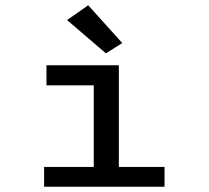

<svg xmlns="http://www.w3.org/2000/svg" viewBox="-20 -707 790 727"><path d="M147 0V-75H335V-384H156V-460H430V-75H603V0ZM381 -505 234 -631 314 -687 443 -544Z"/></svg>

Font: Inconsolata ExtraExpanded Medium
Style: Regular
Weight: 500
Width: 8
Monospace: yes
Designer: Raph Levien, Cyreal, Brenton Simpson
Foundry: Raph Levien, Cyreal, Google
Version: Version 3.001; ttfautohint (v1.8.2.53-6de2)